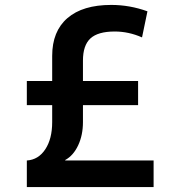

<svg xmlns="http://www.w3.org/2000/svg" viewBox="-20 -760 710 780"><path d="M192 -264V-333H89V-431H192V-533Q192 -633 254 -686.5Q316 -740 432 -740Q507 -740 579 -714L557 -608Q503 -632 446 -632Q378 -632 347.5 -604Q317 -576 317 -514V-431H541V-333H317V-264Q317 -211 297.5 -169.5Q278 -128 245 -110V-108H604V0H89V-108Q136 -111 164 -153.5Q192 -196 192 -264Z"/></svg>

Font: Enso SemiBold
Style: Regular
Weight: 600
Designer: Coji Morishita
Foundry: UNDERFOREST DESIGN
Version: Version 1.000